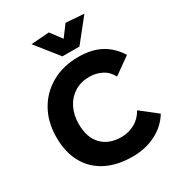

<svg xmlns="http://www.w3.org/2000/svg" viewBox="-221 -1087 1136 1234"><g transform="rotate(-30 347.0 -470.5)"><path d="M693 -139Q649 -67 572 -28.5Q495 10 401 10Q286 10 204.5 -32Q123 -74 79.5 -152.5Q36 -231 36 -341Q36 -454 84 -539Q132 -624 217.5 -672Q303 -720 415 -720Q513 -720 580.5 -684Q648 -648 694 -575L569 -486Q545 -532 503 -553Q461 -574 413 -574Q350 -574 303 -545Q256 -516 229.5 -464Q203 -412 203 -344Q203 -245 255 -190Q307 -135 402 -135Q453 -135 498.5 -159.5Q544 -184 572 -234ZM330 -774 197 -941 331 -951 393 -868 455 -951 589 -941 456 -774Z"/></g></svg>

Font: Livvic
Style: Bold
Weight: 700
Designer: Jacques Le Bailly, Baron von Fonthausen
Version: Version 1.001; ttfautohint (v1.8.2)